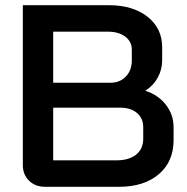

<svg xmlns="http://www.w3.org/2000/svg" viewBox="-20 -720 721 740"><path d="M68 -84V-700H399Q492 -700 548.5 -655.5Q605 -611 605 -538V-487Q605 -452 588 -421Q571 -390 541 -371V-370Q590 -354 619.5 -316Q649 -278 649 -230V-180Q649 -97 592 -48.5Q535 0 438 0H154Q116 0 92 -23.5Q68 -47 68 -84ZM405 -401Q442 -401 465 -425Q488 -449 488 -487V-528Q488 -560 462.5 -579Q437 -598 395 -598H185V-401ZM428 -102Q477 -102 504.5 -124Q532 -146 532 -185V-230Q532 -264 508 -284.5Q484 -305 444 -305H185V-102Z"/></svg>

Font: Bai Jamjuree SemiBold
Style: Regular
Weight: 600
Version: Version 1.000; ttfautohint (v1.6)